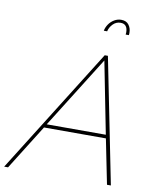

<svg xmlns="http://www.w3.org/2000/svg" viewBox="-137 -997 882 1072"><g transform="rotate(10 304.0 -460.5)"><path d="M406 -710H424L566 0H544L493 -254H142L-17 0H-39ZM489 -274 409 -681 154 -274ZM377 -844Q381 -864 393 -881.5Q405 -899 423.5 -910Q442 -921 463 -921Q492 -921 506 -902Q520 -883 520 -859Q520 -855 520 -851.5Q520 -848 519 -844H501Q501 -847 501.5 -850Q502 -853 502 -856Q502 -904 462 -904Q437 -904 419 -885.5Q401 -867 396 -844Z"/></g></svg>

Font: Raleway Thin
Style: Italic
Weight: 100
Italic angle: -12°
Designer: Matt McInerney, Pablo Impallari, Rodrigo Fuenzalida
Foundry: Matt McInerney, Pablo Impallari, Rodrigo Fuenzalida
Version: Version 4.026